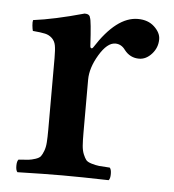

<svg xmlns="http://www.w3.org/2000/svg" viewBox="-40 -480 472 520"><g transform="rotate(5 195.5 -220.0)"><path d="M194.8 -264.2V-120.1Q194.8 -98.6 195.8 -85.2Q196.8 -71.8 200.9 -61.8Q205.1 -51.8 209 -46.9Q212.9 -42 224.1 -38.6Q235.4 -35.2 244.6 -34.2Q253.9 -33.2 273.9 -32.2Q278.3 -27.8 278.3 -15.1Q278.3 -2.4 273.9 2Q197.8 0 147.9 0Q100.1 0 25.9 2Q21.5 -2.4 21.5 -15.1Q21.5 -27.8 25.9 -32.2Q44.4 -33.2 53 -34.2Q61.5 -35.2 71.8 -38.6Q82 -42 85.7 -46.9Q89.4 -51.8 93.3 -61.8Q97.2 -71.8 98.1 -85.2Q99.1 -98.6 99.1 -120.1V-314.9Q99.1 -337.4 96.9 -349.1Q94.7 -360.8 86.7 -368.4Q78.6 -376 67.6 -378.4Q56.6 -380.9 34.2 -382.8Q32.7 -387.7 31.7 -397.5Q30.8 -407.2 32.2 -412.1Q89.4 -419.4 169.9 -441.9Q183.6 -441.9 185.1 -432.1Q189 -425.3 192.9 -355Q192.9 -351.6 195.6 -350.1Q198.2 -348.6 201.2 -353Q256.8 -439.9 314.9 -439.9Q342.8 -439.9 359.9 -423.8Q377 -407.7 377 -390.1Q377 -367.2 361.6 -350.1Q346.2 -333 327.1 -333Q302.7 -333 287.1 -353Q276.4 -368.2 259.8 -368.2Q237.8 -368.2 216.3 -332.3Q194.8 -296.4 194.8 -264.2Z"/></g></svg>

Font: Common Serif Medium
Style: Regular
Weight: 500
Designer: Philipp H. Poll, Khaled Hosny
Foundry: Stefan Peev, Context Ltd.
Version: Version 1.026